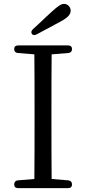

<svg xmlns="http://www.w3.org/2000/svg" viewBox="-20 -965 444 989"><path d="M144 -791C149 -783 158 -782 169 -788C209 -809 250 -831 290 -853C330 -874 344 -891 344 -910C344 -930 328 -945 310 -945C295 -945 280 -935 248 -906C230 -890 209 -870 188 -850C175 -838 163 -827 150 -815C141 -806 139 -799 144 -791ZM73 4H331C344 4 351 -3 351 -15C351 -27 344 -35 332 -36L246 -43C245 -140 245 -237 245 -336V-391C245 -490 245 -588 246 -685L332 -692C344 -693 351 -700 351 -712C351 -724 344 -731 331 -731H73C60 -731 53 -724 53 -712C53 -700 60 -693 72 -692L157 -685C158 -587 158 -490 158 -391V-336C158 -237 158 -140 157 -43L72 -36C60 -35 53 -27 53 -15C53 -3 60 4 73 4Z"/></svg>

Font: 寒蝉锦书宋
Style: Regular
Weight: 400
Designer: 寒蝉锦书宋{Warren} 思源宋体{Ryoko NISHIZUKA 西塚涼子 (kana & ideographs); Frank Grießhammer (Latin, Greek & Cyrillic); Wenlong ZHANG 
Foundry: Adobe & ChillType
Version: Version 2.000;Glyphs 3.1.1 (3135)